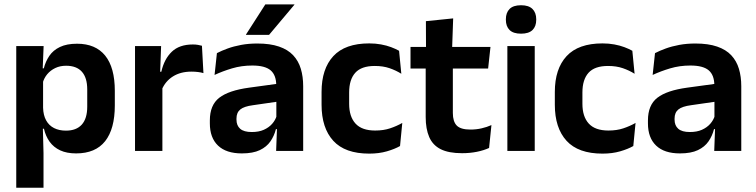

<svg xmlns="http://www.w3.org/2000/svg" viewBox="-20 -706 3536 898"><path d="M336 11.5Q292 11.5 261.5 -2.8Q231 -17 212.2 -43Q193.5 -69 185.5 -104H149L181.5 -202Q182.5 -167 195.8 -143Q209 -119 232.8 -107Q256.5 -95 288.5 -95Q337 -95 362.5 -123.2Q388 -151.5 388 -207V-287.5Q388 -342.5 363 -370.5Q338 -398.5 289 -398.5Q261 -398.5 238.5 -387.8Q216 -377 201 -359Q186 -341 179.5 -317.5L149.5 -386.5H185Q193 -418.5 210.8 -444.8Q228.5 -471 260.2 -486.2Q292 -501.5 340.5 -501.5Q427 -501.5 472 -445.8Q517 -390 517 -281V-213Q517 -103 471.8 -45.8Q426.5 11.5 336 11.5ZM56 172V-490.5H184L179 -366L181.5 -343.5V-147L180 -124L183.5 10.5V172Z M736 -285 703.5 -370.5H734.5Q748 -430 783.5 -464Q819 -498 882 -498Q895 -498 905.5 -496.2Q916 -494.5 924.5 -492L931.5 -364Q920.5 -367.5 906 -369.2Q891.5 -371 875.5 -371Q824.5 -371 788.8 -348.5Q753 -326 736 -285ZM611.5 0V-490.5H733.5L728 -340L739.5 -335.5V0Z M1271.5 0 1276 -120 1272.5 -131V-284.5L1272 -306.5Q1272 -354.5 1245.8 -377Q1219.5 -399.5 1160 -399.5Q1109.5 -399.5 1065.2 -386.2Q1021 -373 983.5 -355.5L994.5 -457.5Q1016.5 -469 1044.8 -479.2Q1073 -489.5 1108 -496Q1143 -502.5 1183.5 -502.5Q1243.5 -502.5 1285 -488.2Q1326.5 -474 1351.2 -447.5Q1376 -421 1387 -384.2Q1398 -347.5 1398 -303V0ZM1111 11.5Q1038 11.5 999.8 -25Q961.5 -61.5 961.5 -129V-143Q961.5 -214.5 1005.5 -248.8Q1049.5 -283 1145 -296L1284 -315L1291.5 -232.5L1163.5 -214Q1121.5 -208.5 1103.8 -194Q1086 -179.5 1086 -151.5V-146.5Q1086 -119 1103.2 -103.8Q1120.5 -88.5 1157.5 -88.5Q1190.5 -88.5 1214 -99Q1237.5 -109.5 1252.8 -126.8Q1268 -144 1274.5 -165.5L1292.5 -102H1270.5Q1262.5 -70.5 1244.8 -44.8Q1227 -19 1195 -3.8Q1163 11.5 1111 11.5ZM1221 -685.5H1357V-684L1238.5 -543H1130.5V-544.5Z M1707 12.5Q1593.5 12.5 1538.8 -47.5Q1484 -107.5 1484 -216V-276Q1484 -384 1539 -443.5Q1594 -503 1707 -503Q1736.5 -503 1762.2 -498.2Q1788 -493.5 1809.2 -485.5Q1830.5 -477.5 1846.5 -468.5L1857 -361Q1832.5 -376.5 1802.2 -387Q1772 -397.5 1732.5 -397.5Q1670.5 -397.5 1641.8 -365.8Q1613 -334 1613 -273.5V-220.5Q1613 -160.5 1642.8 -128Q1672.5 -95.5 1734.5 -95.5Q1774 -95.5 1804.5 -105.8Q1835 -116 1861.5 -131L1851 -23Q1826.5 -9 1789.5 1.8Q1752.5 12.5 1707 12.5Z M2141 10.5Q2078.5 10.5 2041.2 -8.2Q2004 -27 1987.5 -65Q1971 -103 1971 -158.5V-444.5H2098V-177.5Q2098 -137.5 2116.2 -118.8Q2134.5 -100 2180.5 -100Q2207.5 -100 2232.5 -105.8Q2257.5 -111.5 2278.5 -121L2267.5 -14Q2242.5 -2.5 2210.2 4Q2178 10.5 2141 10.5ZM1900 -385.5V-486.5H2274L2263 -385.5ZM1972.5 -477 1972 -607 2099.5 -620 2094.5 -477Z M2353 0V-490.5H2481V0ZM2417 -548.5Q2380.5 -548.5 2363.2 -565.8Q2346 -583 2346 -613.5V-616Q2346 -646.5 2363.2 -664Q2380.5 -681.5 2417 -681.5Q2453 -681.5 2470.5 -664Q2488 -646.5 2488 -616V-613.5Q2488 -582.5 2470.5 -565.5Q2453 -548.5 2417 -548.5Z M2798 12.5Q2684.5 12.5 2629.8 -47.5Q2575 -107.5 2575 -216V-276Q2575 -384 2630 -443.5Q2685 -503 2798 -503Q2827.5 -503 2853.2 -498.2Q2879 -493.5 2900.2 -485.5Q2921.5 -477.5 2937.5 -468.5L2948 -361Q2923.5 -376.5 2893.2 -387Q2863 -397.5 2823.5 -397.5Q2761.5 -397.5 2732.8 -365.8Q2704 -334 2704 -273.5V-220.5Q2704 -160.5 2733.8 -128Q2763.5 -95.5 2825.5 -95.5Q2865 -95.5 2895.5 -105.8Q2926 -116 2952.5 -131L2942 -23Q2917.5 -9 2880.5 1.8Q2843.5 12.5 2798 12.5Z M3320.5 0 3325 -120 3321.5 -131V-284.5L3321 -306.5Q3321 -354.5 3294.8 -377Q3268.5 -399.5 3209 -399.5Q3158.5 -399.5 3114.2 -386.2Q3070 -373 3032.5 -355.5L3043.5 -457.5Q3065.5 -469 3093.8 -479.2Q3122 -489.5 3157 -496Q3192 -502.5 3232.5 -502.5Q3292.5 -502.5 3334 -488.2Q3375.5 -474 3400.2 -447.5Q3425 -421 3436 -384.2Q3447 -347.5 3447 -303V0ZM3160 11.5Q3087 11.5 3048.8 -25Q3010.5 -61.5 3010.5 -129V-143Q3010.5 -214.5 3054.5 -248.8Q3098.5 -283 3194 -296L3333 -315L3340.5 -232.5L3212.5 -214Q3170.5 -208.5 3152.8 -194Q3135 -179.5 3135 -151.5V-146.5Q3135 -119 3152.2 -103.8Q3169.5 -88.5 3206.5 -88.5Q3239.5 -88.5 3263 -99Q3286.5 -109.5 3301.8 -126.8Q3317 -144 3323.5 -165.5L3341.5 -102H3319.5Q3311.5 -70.5 3293.8 -44.8Q3276 -19 3244 -3.8Q3212 11.5 3160 11.5Z"/></svg>

Font: Anek Tamil SemiBold
Style: Regular
Weight: 600
Version: Version 1.003